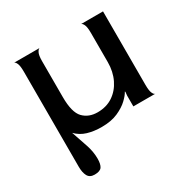

<svg xmlns="http://www.w3.org/2000/svg" viewBox="-152 -600 899 922"><g transform="rotate(-30 297.0 -138.5)"><path d="M114 191Q87 191 76.5 171.5Q66 152 66 120V-408Q66 -440 59.5 -454Q53 -468 46 -468H189Q182 -468 174.5 -454Q167 -440 167 -408V-208Q167 -123 197 -92Q227 -61 276 -61Q325 -61 361 -85Q397 -109 417.5 -151Q438 -193 438 -246V-408Q438 -440 431.5 -453.5Q425 -467 418 -468H540V-60Q540 -28 546.5 -14Q553 0 560 0H438V-60L440 -80L438 -82Q430 -66 407.5 -44.5Q385 -23 348 -6.5Q311 10 258 10Q215 10 180 -0.5Q145 -11 120 -37Q137 13 150.5 52.5Q164 92 164 131Q164 162 154 176.5Q144 191 114 191Z"/></g></svg>

Font: Red Rose
Style: Regular
Weight: 400
Designer: Jaikishan Patel
Version: Version 2.000; ttfautohint (v1.8.3)